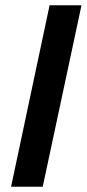

<svg xmlns="http://www.w3.org/2000/svg" viewBox="-20 -708 329 728"><path d="M22 0 168 -688H289L142 0Z"/></svg>

Font: Saira Semi Condensed Medium
Style: Italic
Weight: 500
Width: 4
Italic angle: -12°
Designer: Hector Gatti with collaboration of the Omnibus-Type team
Foundry: Omnibus-Type
Version: Version 1.001; ttfautohint (v1.8)